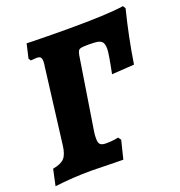

<svg xmlns="http://www.w3.org/2000/svg" viewBox="-125 -760 823 876"><g transform="rotate(-20 286.0 -322.5)"><path d="M14 -68Q54 -75 70.5 -93Q87 -111 92 -155L137 -515Q140 -533 140 -543Q140 -558 134.5 -563.5Q129 -569 115 -569L87 -567L80 -578L96 -647Q113 -647 123 -646Q227 -644 297 -644Q489 -644 567 -656L575 -643Q543 -516 523 -388L414 -381Q433 -475 433 -497Q433 -518 427 -528Q421 -538 406.5 -541.5Q392 -545 361 -545Q335 -545 324.5 -543Q314 -541 310 -535Q306 -529 303 -514L247 -160Q245 -148 245 -130Q245 -109 253 -101.5Q261 -94 280 -94Q314 -94 341 -100L351 -86L329 3L269 2L176 0Q83 0 -3 11Z"/></g></svg>

Font: Alegreya SC ExtraBold
Style: Italic
Weight: 800
Italic angle: -7°
Designer: Juan Pablo del Peral
Foundry: Huerta Tipografica
Version: Version 2.007; ttfautohint (v1.6)